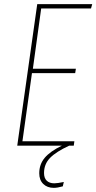

<svg xmlns="http://www.w3.org/2000/svg" viewBox="-20 -701 464 924"><path d="M418 -660.2H178.2L138.2 -370.1H345.2L341.8 -349.1H133.8L87.9 -21H337.9L335 0H313Q249.5 29.3 220.7 59.1Q191.9 88.9 191.9 131.8Q191.9 156.2 205.1 168.7Q218.3 181.2 241.2 181.2Q256.3 181.2 287.1 174.8L282.2 195.8Q256.3 203.1 238.8 203.1Q207.5 203.1 188.2 184.3Q168.9 165.5 168.9 132.8Q168.9 89.8 195.1 58.6Q221.2 27.3 277.8 0H63L159.2 -681.2H423.8Z"/></svg>

Font: Fira Sans Compressed Thin
Style: Italic
Weight: 100
Width: 3
Italic angle: -8°
Designer: Carrois Corporate & Edenspiekermann AG
Foundry: Carrois Corporate GbR & Edenspiekermann AG
Version: Version 4.203;PS 004.203;hotconv 1.0.88;makeotf.lib2.5.64775